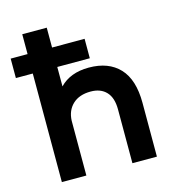

<svg xmlns="http://www.w3.org/2000/svg" viewBox="-120 -789 800 878"><g transform="rotate(-15 280.0 -350.0)"><path d="M399 -255Q399 -310 372.5 -338Q346 -366 299 -366Q245 -366 214 -337Q183 -308 181 -260V0H65V-514H-15V-606H65V-700H181V-606H335V-514H181V-422Q231 -474 319 -474Q412 -474 463.5 -419.5Q515 -365 515 -255V0H399Z"/></g></svg>

Font: Retni Sans
Style: Bold
Weight: 700
Designer: Vitaly Kuzmin
Foundry: ParaType Ltd.
Version: Version 1.00;March 2, 2019;FontCreator 11.5.0.2425 64-bit; t